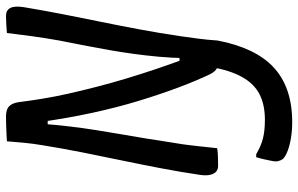

<svg xmlns="http://www.w3.org/2000/svg" viewBox="-197 -547 994 640"><g transform="rotate(-90 300.0 -227.0)"><path d="M221 159Q271 159 306 141Q341 123 363.5 82.5Q386 42 397 -23Q418 -23 434 -21.5Q450 -20 461 -17.5Q472 -15 478 -10.5Q484 -6 485 1Q473 64 450.5 111Q428 158 395 188.5Q362 219 316.5 234.5Q271 250 213 250Q186 250 161 246Q136 242 117.5 235Q99 228 90 219Q85 212 83 203.5Q81 195 83 185Q86 170 89 156.5Q92 143 96 130H106Q133 146 158.5 152.5Q184 159 221 159ZM126 0Q112 2 97.5 2.5Q83 3 67 3Q56 3 48.5 -3Q41 -9 37.5 -22.5Q34 -36 37 -57Q47 -124 59.5 -189.5Q72 -255 85.5 -319.5Q99 -384 112 -449.5Q125 -515 136 -583Q141 -613 144 -642.5Q147 -672 149 -701Q163 -702 177 -702.5Q191 -703 204.5 -703.5Q218 -704 230 -704Q247 -704 257 -699.5Q267 -695 273 -683.5Q279 -672 281 -650Q285 -619 291.5 -579.5Q298 -540 308 -495.5Q318 -451 330.5 -402.5Q343 -354 358 -304Q373 -254 390 -203.5Q407 -153 425 -105L397 -125L444 -126L426 -103Q427 -152 431 -195.5Q435 -239 440.5 -279Q446 -319 453 -359Q460 -399 468 -440Q476 -481 485 -527Q493 -572 499 -615Q505 -658 510 -701Q524 -702 538.5 -703Q553 -704 567 -704Q586 -704 593.5 -689.5Q601 -675 596 -644Q585 -578 572.5 -514Q560 -450 547 -386.5Q534 -323 522 -258.5Q510 -194 500 -127Q495 -93 491 -61.5Q487 -30 485 1Q476 2 464 2.5Q452 3 440.5 3.5Q429 4 419 4Q403 4 392.5 -1Q382 -6 373 -23Q351 -69 328.5 -129Q306 -189 284 -261Q262 -333 244 -416Q226 -499 213 -592L239 -565H189L208 -592Q204 -538 198.5 -492Q193 -446 186.5 -405Q180 -364 173 -323.5Q166 -283 159 -241Q152 -199 145 -152Q138 -112 134 -74.5Q130 -37 126 0Z"/></g></svg>

Font: Rec Mono Semicasual
Style: Italic
Weight: 400
Italic angle: -10°
Version: Version 1.085; ttfautohint (v1.8.4.7-5d5b)